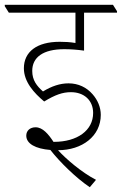

<svg xmlns="http://www.w3.org/2000/svg" viewBox="-46 -642 510 804"><path d="M330 142 356 111C294 79 229 22 197 -13C298 -13 376 -72 376 -161C376 -193 363 -223 342 -247C317 -276 282 -293 241 -293C205 -293 170 -281 134 -259C108 -282 89 -306 89 -345C89 -402 134 -436 223 -436C250 -436 277 -434 306 -430V-589H444V-595L427 -622H-26V-616L-9 -589H270V-462C247 -466 224 -467 204 -467C108 -467 54 -425 54 -356C54 -299 97 -252 139 -217C185 -245 216 -256 251 -256C306 -256 344 -222 344 -169C344 -96 278 -48 180 -48H178C157 -80 133 -109 103 -109C80 -109 64 -95 64 -74C64 -40 103 -19 165 -14C204 36 272 103 330 142Z"/></svg>

Font: Noto Serif Devanagari SemiCondensed ExtraLight
Style: Regular
Weight: 200
Width: 4
Designer: Universal Thirst, Indian Type Foundry and the Monotype Design Team
Foundry: Monotype Imaging Inc.
Version: Version 2.004